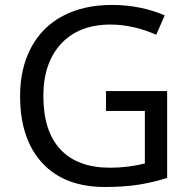

<svg xmlns="http://www.w3.org/2000/svg" viewBox="-20 -744 768 774"><path d="M407.2 -377H653.8V-26.9Q597.2 -8.8 538.6 0.5Q480 9.8 402.8 9.8Q239.7 9.8 150.4 -86.9Q61 -183.6 61 -356.9Q61 -468.8 105.5 -552.2Q149.9 -635.7 233.6 -679.9Q317.4 -724.1 431.2 -724.1Q545.4 -724.1 644 -682.1L609.9 -604Q515.6 -645 425.8 -645Q298.3 -645 226.6 -567.9Q154.8 -490.7 154.8 -356.9Q154.8 -215.3 223.6 -141.6Q292.5 -67.9 423.8 -67.9Q495.6 -67.9 564 -85V-296.9H407.2Z"/></svg>

Font: NotoPenekeko
Style: Regular
Weight: 400
Designer: Monotype Design team
Foundry: Monotype Imaging Inc.
Version: Version 1.04